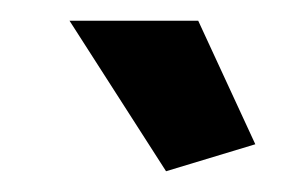

<svg xmlns="http://www.w3.org/2000/svg" viewBox="-20 -750 295 185"><path d="M47 -730H171L226 -611L140 -585Z"/></svg>

Font: PTCRaleway
Style: Bold
Weight: 700
Designer: Matt McInerney, Pablo Impallari, Rodrigo Fuenzalida
Foundry: Matt McInerney, Pablo Impallari, Rodrigo Fuenzalida
Version: Version 3.000g; ttfautohint (v1.5) -l 8 -r 28 -G 28 -x 14 -D